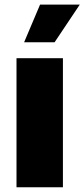

<svg xmlns="http://www.w3.org/2000/svg" viewBox="-20 -792 357 812"><path d="M49.8 0V-545.9H246.1V0ZM82 -613.3 149.4 -772.5H317.4L210.9 -613.3Z"/></svg>

Font: Inter Black
Style: Regular
Weight: 900
Designer: Rasmus Andersson
Foundry: rsms
Version: Version 4.000;git-a52131595